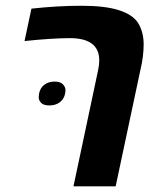

<svg xmlns="http://www.w3.org/2000/svg" viewBox="-20 -660 568 680"><path d="M91.3 -629.4Q184.6 -639.6 268.3 -639.6Q352.1 -639.6 400.9 -624Q449.7 -608.4 468.8 -579.1Q488.8 -546.9 488.8 -503.2Q488.8 -459.5 477.1 -411.6L389.6 0H240.2L327.6 -412.1Q331.5 -430.7 331.5 -446.3Q331.5 -524.9 227.5 -524.9Q165.5 -524.9 66.9 -514.6ZM137.2 -359.9Q151.9 -371.1 173.1 -371.1Q194.3 -371.1 203.1 -361.1Q211.9 -351.1 211.9 -342.3Q211.9 -313.5 191.9 -297.9Q176.8 -286.6 155.3 -286.6Q133.8 -286.6 125.5 -295.9Q117.2 -305.2 117.2 -314Q117.2 -344.7 137.2 -359.9Z"/></svg>

Font: Open Sans Hebrew
Style: Bold Italic
Weight: 700
Italic angle: -12°
Foundry: Ascender Corporation, Yanek Iontef
Version: Version 2.001;PS 002.001;hotconv 1.0.70;makeotf.lib2.5.58329